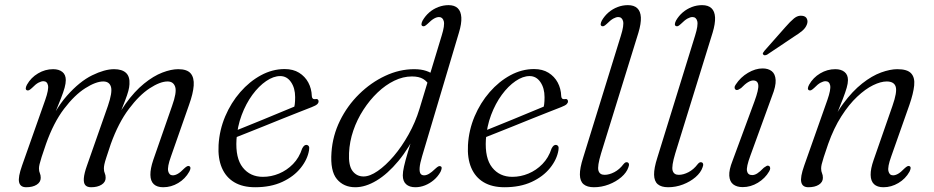

<svg xmlns="http://www.w3.org/2000/svg" viewBox="-20 -738 3726 766"><path d="M327 -77.5 410.5 -315.5Q429 -369.5 422.8 -391.2Q416.5 -413 392 -413Q362.5 -413 320 -386Q277.5 -359 235.5 -303.8Q193.5 -248.5 163.5 -163.5Q152 -130.5 146 -111.5Q140 -92.5 137.8 -82.8Q135.5 -73 135.5 -66Q135.5 -54.5 139 -47Q142.5 -39.5 142.5 -28.5Q142.5 -11.5 126.5 -1.2Q110.5 9 84.5 9Q61 9 56.2 -11Q51.5 -31 68 -77.5L160.5 -339.5Q175 -381 171.5 -397.5Q168 -414 153 -414Q144.5 -414 133.5 -408.2Q122.5 -402.5 107.5 -387Q100.5 -380.5 95.8 -378.2Q91 -376 87 -378Q82.5 -380 82.8 -385.8Q83 -391.5 87.5 -400Q103.5 -428.5 131.8 -445.2Q160 -462 192 -462Q215 -462 228.8 -451Q242.5 -440 242.5 -418.5Q242.5 -405.5 237.8 -388Q233 -370.5 222.5 -343.8Q212 -317 195.2 -276.2Q178.5 -235.5 154 -175L156.5 -201Q196.5 -299 247 -356Q297.5 -413 347.5 -437.5Q397.5 -462 435 -462Q467 -462 482.8 -447.2Q498.5 -432.5 496.5 -402Q496 -390 492 -375Q488 -360 478.8 -336Q469.5 -312 454 -273.2Q438.5 -234.5 415 -175V-201Q445 -274 481 -324Q517 -374 554.8 -404.5Q592.5 -435 627.8 -448.5Q663 -462 691 -462Q726.5 -462 740.8 -445Q755 -428 752.8 -396.5Q750.5 -365 734.5 -320.5L662 -113.5Q647 -72 651 -55.2Q655 -38.5 669.5 -38.5Q678.5 -38.5 689.2 -44.5Q700 -50.5 715 -66Q722 -72.5 726.8 -74.8Q731.5 -77 735.5 -75Q740 -72.5 739.8 -66.8Q739.5 -61 735 -53Q719 -24.5 691 -7.8Q663 9 631 9Q606.5 9 593.5 -3.2Q580.5 -15.5 580 -40Q579.5 -64.5 591.5 -100L666.5 -315.5Q686 -369.5 679 -391.2Q672 -413 648.5 -413Q619 -413 577.2 -385.8Q535.5 -358.5 494 -303.2Q452.5 -248 422 -163.5Q411 -130.5 404.8 -111.5Q398.5 -92.5 396.5 -82.8Q394.5 -73 394.5 -66Q394.5 -54 398 -46.8Q401.5 -39.5 401.5 -28.5Q401.5 -11.5 385.2 -1.2Q369 9 343.5 9Q327.5 9 320.2 0.5Q313 -8 314.5 -27.2Q316 -46.5 327 -77.5Z M892 -205Q892 -205 911.2 -213Q930.5 -221 961.8 -233.5Q993 -246 1029 -260.8Q1065 -275.5 1099.5 -290Q1134 -304.5 1160 -315L1151 -301Q1154.5 -310.5 1156 -322Q1157.5 -333.5 1157.5 -350.5Q1157.5 -386.5 1141 -410.5Q1124.5 -434.5 1098 -434.5Q1071 -434.5 1041.8 -414.5Q1012.5 -394.5 987 -359.8Q961.5 -325 944.2 -279.2Q927 -233.5 923.5 -181.5Q919 -107 948.5 -69.8Q978 -32.5 1029 -32.5Q1062 -32.5 1093.2 -45.5Q1124.5 -58.5 1149 -83.5Q1173.5 -108.5 1185.5 -145.5Q1190 -154 1194 -157Q1198 -160 1202.5 -160Q1208.5 -159.5 1211.8 -154.8Q1215 -150 1213 -139Q1207 -102 1179.5 -67.8Q1152 -33.5 1106 -12.2Q1060 9 998 9Q948 9 914.5 -11Q881 -31 865 -68.8Q849 -106.5 852 -159.5Q855.5 -219.5 878.5 -273.8Q901.5 -328 938.5 -370.5Q975.5 -413 1021.2 -437.8Q1067 -462.5 1115.5 -462.5Q1149.5 -462.5 1173.2 -447.8Q1197 -433 1210 -408.8Q1223 -384.5 1224 -355Q1224 -349 1227.5 -345.2Q1231 -341.5 1237 -342.5Q1244 -344 1247.5 -341.5Q1251 -339 1251 -333.5Q1251 -327.5 1245.5 -322.2Q1240 -317 1223.5 -310.5Q1204.5 -303 1173.2 -290.8Q1142 -278.5 1105.2 -263.8Q1068.5 -249 1031.5 -234Q994.5 -219 963.8 -207Q933 -195 914.5 -187.5Q896 -180 896 -180Z M1811 -608 1664 -114.5Q1655.5 -86 1654.2 -69.2Q1653 -52.5 1657.5 -45.5Q1662 -38.5 1672 -38.5Q1681 -38.5 1691.5 -44.5Q1702 -50.5 1717.5 -65.5Q1724.5 -72 1729 -74.2Q1733.5 -76.5 1738 -74.5Q1742.5 -72.5 1742 -66.8Q1741.5 -61 1737.5 -52.5Q1727 -33.5 1710.8 -19.8Q1694.5 -6 1675.5 1.5Q1656.5 9 1637 9Q1613.5 9 1600.2 -3Q1587 -15 1587 -38.5Q1587 -52.5 1591.8 -73.8Q1596.5 -95 1607.5 -132Q1618.5 -169 1637 -229L1648.5 -223Q1612.5 -147.5 1569.5 -95.8Q1526.5 -44 1482.2 -17.5Q1438 9 1397.5 9Q1351 9 1324 -23.5Q1297 -56 1302.5 -130.5Q1307 -196.5 1336.2 -256.2Q1365.5 -316 1412.5 -362.2Q1459.5 -408.5 1516.5 -435.2Q1573.5 -462 1632.5 -462Q1660 -462 1680.2 -455.2Q1700.5 -448.5 1713.5 -436.5Q1726.5 -424.5 1732 -408L1695 -393.5Q1685 -413 1668.2 -423Q1651.5 -433 1623.5 -433Q1588 -433 1553 -416Q1518 -399 1486.5 -369Q1455 -339 1429.8 -300Q1404.5 -261 1389.5 -217Q1374.5 -173 1372.5 -127.5Q1370 -77.5 1386.5 -55.8Q1403 -34 1430.5 -34Q1455.5 -34 1487 -55.8Q1518.5 -77.5 1550.8 -115.2Q1583 -153 1610.2 -201.8Q1637.5 -250.5 1653.5 -303.5L1742 -595.5Q1755 -637 1750.5 -653.5Q1746 -670 1731.5 -670Q1722.5 -670 1711.8 -664Q1701 -658 1686 -643Q1679 -636.5 1674.5 -634.2Q1670 -632 1665.5 -634Q1661 -636.5 1661.5 -642.2Q1662 -648 1666 -656Q1677 -675 1693 -688.8Q1709 -702.5 1729 -710Q1749 -717.5 1769.5 -717.5Q1793.5 -717.5 1806.2 -705.2Q1819 -693 1820.5 -668.5Q1822 -644 1811 -608Z M1887 -205Q1887 -205 1906.2 -213Q1925.5 -221 1956.8 -233.5Q1988 -246 2024 -260.8Q2060 -275.5 2094.5 -290Q2129 -304.5 2155 -315L2146 -301Q2149.5 -310.5 2151 -322Q2152.5 -333.5 2152.5 -350.5Q2152.5 -386.5 2136 -410.5Q2119.5 -434.5 2093 -434.5Q2066 -434.5 2036.8 -414.5Q2007.5 -394.5 1982 -359.8Q1956.5 -325 1939.2 -279.2Q1922 -233.5 1918.5 -181.5Q1914 -107 1943.5 -69.8Q1973 -32.5 2024 -32.5Q2057 -32.5 2088.2 -45.5Q2119.5 -58.5 2144 -83.5Q2168.5 -108.5 2180.5 -145.5Q2185 -154 2189 -157Q2193 -160 2197.5 -160Q2203.5 -159.5 2206.8 -154.8Q2210 -150 2208 -139Q2202 -102 2174.5 -67.8Q2147 -33.5 2101 -12.2Q2055 9 1993 9Q1943 9 1909.5 -11Q1876 -31 1860 -68.8Q1844 -106.5 1847 -159.5Q1850.5 -219.5 1873.5 -273.8Q1896.5 -328 1933.5 -370.5Q1970.5 -413 2016.2 -437.8Q2062 -462.5 2110.5 -462.5Q2144.5 -462.5 2168.2 -447.8Q2192 -433 2205 -408.8Q2218 -384.5 2219 -355Q2219 -349 2222.5 -345.2Q2226 -341.5 2232 -342.5Q2239 -344 2242.5 -341.5Q2246 -339 2246 -333.5Q2246 -327.5 2240.5 -322.2Q2235 -317 2218.5 -310.5Q2199.5 -303 2168.2 -290.8Q2137 -278.5 2100.2 -263.8Q2063.5 -249 2026.5 -234Q1989.5 -219 1958.8 -207Q1928 -195 1909.5 -187.5Q1891 -180 1891 -180Z M2527 -607.5 2378 -126Q2362.5 -74.5 2367.5 -57.5Q2372.5 -40.5 2392 -40.5Q2410.5 -40.5 2431 -51.2Q2451.5 -62 2467 -82.5Q2471.5 -88 2475 -89.8Q2478.5 -91.5 2482.5 -90.5Q2487.5 -89.5 2489 -84.2Q2490.5 -79 2487 -70.5Q2480 -49.5 2458.8 -31.2Q2437.5 -13 2408.8 -2Q2380 9 2349.5 9Q2322.5 9 2308.2 -3Q2294 -15 2293.5 -41Q2293 -67 2306.5 -109L2457 -595.5Q2470 -637 2465.8 -653.5Q2461.5 -670 2446.5 -670Q2438 -670 2427 -664Q2416 -658 2401 -643Q2394 -636.5 2389.5 -634.2Q2385 -632 2380.5 -634Q2376 -636.5 2376.5 -642.2Q2377 -648 2381 -656Q2392 -675 2408.2 -688.8Q2424.5 -702.5 2444.2 -710Q2464 -717.5 2485 -717.5Q2509.5 -717.5 2522.5 -705.2Q2535.5 -693 2536.8 -668.5Q2538 -644 2527 -607.5Z M2823 -607.5 2674 -126Q2658.5 -74.5 2663.5 -57.5Q2668.5 -40.5 2688 -40.5Q2706.5 -40.5 2727 -51.2Q2747.5 -62 2763 -82.5Q2767.5 -88 2771 -89.8Q2774.5 -91.5 2778.5 -90.5Q2783.5 -89.5 2785 -84.2Q2786.5 -79 2783 -70.5Q2776 -49.5 2754.8 -31.2Q2733.5 -13 2704.8 -2Q2676 9 2645.5 9Q2618.5 9 2604.2 -3Q2590 -15 2589.5 -41Q2589 -67 2602.5 -109L2753 -595.5Q2766 -637 2761.8 -653.5Q2757.5 -670 2742.5 -670Q2734 -670 2723 -664Q2712 -658 2697 -643Q2690 -636.5 2685.5 -634.2Q2681 -632 2676.5 -634Q2672 -636.5 2672.5 -642.2Q2673 -648 2677 -656Q2688 -675 2704.2 -688.8Q2720.5 -702.5 2740.2 -710Q2760 -717.5 2781 -717.5Q2805.5 -717.5 2818.5 -705.2Q2831.5 -693 2832.8 -668.5Q2834 -644 2823 -607.5Z M2981 -39.5Q2963.5 -39.5 2960.2 -55.8Q2957 -72 2973.5 -116.5L3060 -354.5Q3076 -394.5 3074.5 -418.8Q3073 -443 3059 -454Q3045 -465 3022.5 -465Q2994 -465 2964.2 -447.5Q2934.5 -430 2915.5 -401Q2910.5 -394.5 2910.8 -388.5Q2911 -382.5 2915.5 -380Q2920 -377.5 2925.2 -380Q2930.5 -382.5 2936.5 -386.5Q2952.5 -403 2964.2 -410Q2976 -417 2985 -417Q3003 -417 3005.2 -399Q3007.5 -381 2990 -333.5L2902.5 -96.5Q2888 -60 2889.5 -36.8Q2891 -13.5 2905.2 -2.5Q2919.5 8.5 2943 8.5Q2975 8.5 3003.8 -9Q3032.5 -26.5 3048.5 -54Q3053 -61.5 3052.8 -67.2Q3052.5 -73 3048.5 -75.5Q3043.5 -78.5 3038.5 -76Q3033.5 -73.5 3027.5 -69Q3011.5 -52.5 3001 -46Q2990.5 -39.5 2981 -39.5ZM3113 -629.5Q3132.5 -652 3148 -664.8Q3163.5 -677.5 3180.5 -675Q3194.5 -673.5 3199.2 -663Q3204 -652.5 3199 -640Q3194 -626.5 3180.8 -615.2Q3167.5 -604 3148 -592L3040.5 -520Q3036.5 -518 3032 -517.5Q3027.5 -517 3025.5 -520Q3022 -523 3024.2 -527.2Q3026.5 -531.5 3030 -535.5Z M3207.5 -378Q3203 -380 3203.2 -385.8Q3203.5 -391.5 3208 -400Q3224 -428.5 3252.2 -445.2Q3280.5 -462 3312.5 -462Q3335.5 -462 3349.2 -451Q3363 -440 3363 -418.5Q3363 -405.5 3358 -388Q3353 -370.5 3342.8 -343.8Q3332.5 -317 3315.8 -276Q3299 -235 3274.5 -175L3277 -201Q3307 -274.5 3344 -324.5Q3381 -374.5 3419.8 -405Q3458.5 -435.5 3495 -448.8Q3531.5 -462 3560 -462Q3600 -462 3615.2 -445.2Q3630.5 -428.5 3627.2 -397Q3624 -365.5 3608.5 -320.5L3535.5 -113.5Q3520.5 -72 3524.5 -55.2Q3528.5 -38.5 3543 -38.5Q3552 -38.5 3562.8 -44.5Q3573.5 -50.5 3588.5 -66Q3595.5 -72.5 3600.2 -74.8Q3605 -77 3609 -75Q3613.5 -72.5 3613 -66.8Q3612.5 -61 3608.5 -53Q3592.5 -24.5 3564.2 -7.8Q3536 9 3504.5 9Q3480 9 3467 -3.2Q3454 -15.5 3453.5 -40Q3453 -64.5 3465.5 -100L3540.5 -315.5Q3560 -371 3553.5 -392Q3547 -413 3517.5 -413Q3494 -413 3463.2 -398Q3432.5 -383 3399.8 -352.2Q3367 -321.5 3336.8 -274.2Q3306.5 -227 3284 -163.5Q3272.5 -130.5 3266.5 -111.5Q3260.5 -92.5 3258.2 -82.8Q3256 -73 3256 -66Q3256 -54.5 3259.5 -47Q3263 -39.5 3263 -28.5Q3263 -11.5 3247 -1.2Q3231 9 3205 9Q3181.5 9 3176.8 -11Q3172 -31 3188.5 -77.5L3281 -339.5Q3295.5 -381 3292 -397.5Q3288.5 -414 3273.5 -414Q3265 -414 3254 -408.2Q3243 -402.5 3228 -387Q3221 -380.5 3216.2 -378.2Q3211.5 -376 3207.5 -378Z"/></svg>

Font: Fraunces Light
Style: Italic
Weight: 300
Italic angle: -16°
Version: Version 1.000;[b76b70a41]